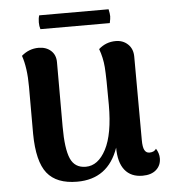

<svg xmlns="http://www.w3.org/2000/svg" viewBox="-50 -702 678 761"><g transform="rotate(-5 289.0 -321.0)"><path d="M561 -50Q561 -22 541.5 -4.5Q522 13 487 13Q441 13 416.5 -17.5Q392 -48 392 -107Q350 14 227 14Q145 14 107.5 -33Q70 -80 69 -190V-378Q69 -453 52 -502Q82 -528 120 -528Q150 -528 169 -511Q188 -494 188 -465V-208Q188 -120 205 -81Q222 -42 266 -42Q315 -42 346.5 -102Q378 -162 378 -278Q378 -391 375 -429Q372 -467 359 -502Q388 -528 427 -528Q456 -528 475.5 -509.5Q495 -491 495 -460L496 -128Q496 -100 502.5 -88Q509 -76 522 -76Q541 -76 549 -89Q561 -70 561 -50ZM410 -656Q414 -638 414 -628Q414 -619 410 -601H134Q130 -613 130 -628Q130 -644 134 -656Z"/></g></svg>

Font: Arima Madurai ExtraBold
Style: Regular
Weight: 800
Designer: Joana Correia and Natanael Gama
Foundry: NDISCOVER
Version: Version 1.019